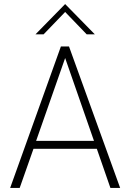

<svg xmlns="http://www.w3.org/2000/svg" viewBox="-20 -926 642 946"><path d="M280 -697H320L572 0H524L457 -193H145L77 0H30ZM443 -232 301 -640 158 -232ZM301 -906 447 -757H407L301 -867L195 -757H155Z"/></svg>

Font: Hanken Grotesk ExtraLight
Style: Regular
Weight: 200
Designer: Alfredo Marco Pradil
Foundry: Hanken Design Co.
Version: Version 3.014